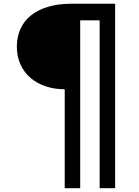

<svg xmlns="http://www.w3.org/2000/svg" viewBox="-20 -735 735 1017"><path d="M322.8 -262.2Q268.6 -262.2 222.4 -277.6Q176.3 -293 142.1 -322Q107.9 -351.1 88.6 -393.1Q69.3 -435.1 69.3 -488.3Q69.3 -538.1 87.4 -579.8Q105.5 -621.6 141.8 -651.6Q178.2 -681.6 232.9 -698.5Q287.6 -715.3 360.4 -715.3H589.8V261.7H507.8V-627.4H404.8V261.7H322.8Z"/></svg>

Font: Proza Libre
Style: Medium
Weight: 500
Designer: Jasper de Waard
Foundry: Jasper de Waard
Version: Version 1.000; ttfautohint (v1.4.1.8-43bc)